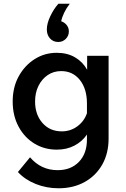

<svg xmlns="http://www.w3.org/2000/svg" viewBox="-20 -799 675 1029"><path d="M562 -57Q562 23 528 83Q494 143 433.5 176.5Q373 210 294 210Q229 210 171.5 187Q114 164 76 123L141 44Q200 113 289 113Q360 113 403 68.5Q446 24 446 -52V-78Q421 -41 379.5 -19Q338 3 284 3Q218 3 164.5 -29.5Q111 -62 79.5 -120.5Q48 -179 48 -255Q48 -331 80 -389.5Q112 -448 165.5 -482Q219 -516 284 -516Q341 -516 382.5 -491.5Q424 -467 447 -425V-500H562ZM168 -255Q168 -185 207.5 -140Q247 -95 311 -95Q358 -95 394.5 -122Q431 -149 446 -192V-244Q446 -323 408 -370.5Q370 -418 308 -418Q267 -418 235.5 -396.5Q204 -375 186 -338.5Q168 -302 168 -255ZM293 -779H354Q336 -756 324 -731Q312 -706 308 -685Q326 -679 337.5 -664.5Q349 -650 349 -631Q349 -607 332.5 -590.5Q316 -574 292 -574Q265 -574 248 -593Q231 -612 231 -641Q231 -673 249.5 -712Q268 -751 293 -779Z"/></svg>

Font: Wix Madefor Text SemiBold
Style: Regular
Weight: 600
Designer: Dalton Maag Ltd
Foundry: Dalton Maag Ltd
Version: Version 3.100